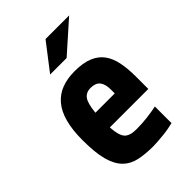

<svg xmlns="http://www.w3.org/2000/svg" viewBox="-213 -810 914 914"><g transform="rotate(-45 244.5 -353.0)"><path d="M185 -201Q188 -146 205.5 -125.5Q223 -105 268 -105Q310 -105 347.5 -110Q385 -115 407 -120V-8Q395 -5 377 -1.5Q359 2 339 4Q319 6 300.5 7.5Q282 9 268 9Q214 9 173 0Q132 -9 104.5 -37Q77 -65 63.5 -115.5Q50 -166 50 -250Q50 -319 63.5 -368.5Q77 -418 103.5 -449Q130 -480 168 -494.5Q206 -509 255 -509Q312 -509 348.5 -494Q385 -479 406 -450.5Q427 -422 435.5 -380Q444 -338 444 -285V-201ZM253 -399Q222 -399 206.5 -377Q191 -355 186 -299H316V-325Q316 -362 301 -380.5Q286 -399 253 -399ZM162 -580 266 -715H425L273 -580Z"/></g></svg>

Font: Share
Style: Bold
Weight: 700
Designer: Ralph du Carrois
Version: Version 1.002